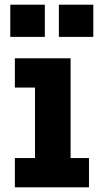

<svg xmlns="http://www.w3.org/2000/svg" viewBox="-20 -800 422 820"><path d="M281.5 -125H360V0H43.5V-125H129.5V-426H43.5V-551H281.5ZM24 -780H171.5V-642.5H24ZM231.5 -780H378.5V-642.5H231.5Z"/></svg>

Font: Hepta Slab ExtraLight
Style: Bold
Weight: 700
Version: Version 1.102